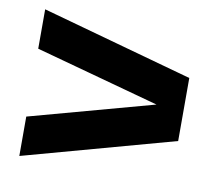

<svg xmlns="http://www.w3.org/2000/svg" viewBox="-61 -612 702 624"><g transform="rotate(10 290.0 -300.0)"><path d="M40 -58V-188L450 -300L40 -412V-542L540 -403.5V-195.5Z"/></g></svg>

Font: Urbanist
Style: Bold
Weight: 700
Designer: Corey Hu
Foundry: Corey Hu
Version: Version 1.330; ttfautohint (v1.8.4.7-5d5b)